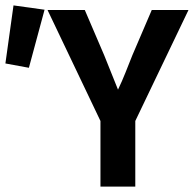

<svg xmlns="http://www.w3.org/2000/svg" viewBox="-36 -691 718 711"><path d="M140 -654 336 -243V0H465V-243L662 -654H526L454 -486C437 -444 421 -400 401 -359C384 -402 367 -443 350 -486L278 -654ZM-16 -456 71 -440 129 -655 14 -671Z"/></svg>

Font: Source Sans Pro SemBd
Style: Regular
Weight: 700
Designer: Paul D. Hunt
Foundry: Adobe Systems Incorporated
Version: Version 2.020;PS 2.0;hotconv 1.0.86;makeotf.lib2.5.63406